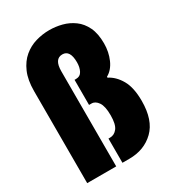

<svg xmlns="http://www.w3.org/2000/svg" viewBox="-179 -836 841 934"><g transform="rotate(-30 241.5 -368.5)"><path d="M33 0V-517Q33 -579 51.5 -621.5Q70 -664 100.5 -689.5Q131 -715 168.5 -726Q206 -737 245 -737Q280 -737 315 -728Q350 -719 379.5 -697.5Q409 -676 426.5 -639.5Q444 -603 444 -548Q444 -500 426 -459Q408 -418 375 -400V-395Q413 -376 438 -332.5Q463 -289 463 -214Q463 -106 408.5 -53Q354 0 270 0H231V-136H240Q264 -136 280.5 -157Q297 -178 297 -229Q297 -280 281.5 -302.5Q266 -325 245 -325H231V-466H239Q263 -466 273.5 -486Q284 -506 284 -534Q284 -603 241 -603Q196 -603 196 -534V0Z"/></g></svg>

Font: Archivo ExtraCondensed Black
Style: Regular
Weight: 900
Width: 2
Designer: Hector Gatti
Foundry: Omnibus-Type
Version: Version 2.001; ttfautohint (v1.8.3)